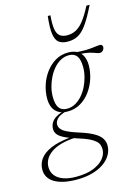

<svg xmlns="http://www.w3.org/2000/svg" viewBox="-213 -755 789 1090"><g transform="rotate(-15 181.0 -210.0)"><path d="M412.5 -401.5Q405.5 -401.5 398.8 -403.8Q392 -406 382.8 -409.5Q373.5 -413 360.2 -416.5Q347 -420 327.8 -422.5Q308.5 -425 281 -425.5L259.5 -442.5Q308.5 -437 339.2 -438Q370 -439 389.5 -442Q409 -445 423 -445Q429.5 -445 434 -441Q438.5 -437 438.5 -429.5Q438.5 -424 436.5 -419Q434.5 -414 431 -410Q427.5 -406 422.8 -403.8Q418 -401.5 412.5 -401.5ZM150.5 -143.5Q175.5 -143.5 198 -155.5Q220.5 -167.5 239 -188.2Q257.5 -209 270.8 -235.5Q284 -262 291.5 -291Q299 -320 299 -348.5Q299 -393 283.8 -413.8Q268.5 -434.5 237 -434.5Q212 -434.5 189.5 -422.5Q167 -410.5 148.8 -389.8Q130.5 -369 117 -342.5Q103.5 -316 96 -287Q88.5 -258 88.5 -229.5Q88.5 -185 103.8 -164.2Q119 -143.5 150.5 -143.5ZM237.5 -450.5Q269.5 -450.5 290.8 -438Q312 -425.5 322.2 -403Q332.5 -380.5 332.5 -350Q332.5 -311.5 319.8 -272Q307 -232.5 283.2 -200Q259.5 -167.5 225.8 -147.5Q192 -127.5 150 -127.5Q118 -127.5 96.8 -140Q75.5 -152.5 65.2 -175Q55 -197.5 55 -228Q55 -267 67.5 -306.2Q80 -345.5 104 -378Q128 -410.5 161.5 -430.5Q195 -450.5 237.5 -450.5ZM100 259.5Q59.5 259.5 27 252.8Q-5.5 246 -28.5 232.8Q-51.5 219.5 -63.8 199.8Q-76 180 -76 154.5Q-76 121 -56.5 93Q-37 65 6.8 45.5Q50.5 26 124 18.5L151.5 19.5L157.5 27Q106 29 68.8 39.5Q31.5 50 8 66.8Q-15.5 83.5 -27 104.5Q-38.5 125.5 -38.5 149.5Q-38.5 178 -22.5 199Q-6.5 220 24.8 231.5Q56 243 101 243Q161 243 202 226.8Q243 210.5 263.8 184.8Q284.5 159 284.5 130.5Q284.5 116 280 103.8Q275.5 91.5 262.5 80Q249.5 68.5 225.8 57.2Q202 46 163.5 34.5Q113 18.5 87 4.8Q61 -9 51.8 -22.8Q42.5 -36.5 42.5 -52Q42.5 -72 52 -88.8Q61.5 -105.5 82.5 -118Q103.5 -130.5 136 -138.5L142 -131.5Q102 -121 86.8 -104.8Q71.5 -88.5 71.5 -71.5Q71.5 -60 77.2 -50Q83 -40 96 -31Q109 -22 131 -13Q153 -4 185 6Q235 22 264 38.8Q293 55.5 305.2 74.8Q317.5 94 317.5 117Q317.5 146.5 302.2 172.5Q287 198.5 258.5 218Q230 237.5 190 248.5Q150 259.5 100 259.5ZM259.5 -546Q287 -546 310.5 -558Q334 -570 357 -599Q380 -628 407 -680.5H426Q392.5 -612 366.2 -575.2Q340 -538.5 313.8 -524.5Q287.5 -510.5 254 -510.5Q220.5 -510.5 201.5 -524.8Q182.5 -539 177.2 -575.8Q172 -612.5 180 -680.5H195.5Q191 -630.5 195.5 -601.2Q200 -572 215.8 -559Q231.5 -546 259.5 -546Z"/></g></svg>

Font: Newsreader 16pt 16pt ExtraLight
Style: Italic
Weight: 250
Italic angle: -17°
Version: Version 1.003